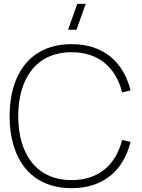

<svg xmlns="http://www.w3.org/2000/svg" viewBox="-20 -965 740 1000"><path d="M378.5 -810 426.5 -945H382.5L334.5 -810ZM353 15C521 15 624 -80 660 -226L616 -236C584 -109 496 -27 353 -27C168 -27 75 -165 75 -360C75 -555 168 -693 353 -693C496 -693 584 -611 616 -484L660 -494C624 -640 521 -735 353 -735C138 -735 30 -580 30 -360C30 -140 138 15 353 15Z"/></svg>

Font: Vela Sans ExtLt
Style: Regular
Weight: 200
Designer: Principal design: Mikhail Sharanda - project Manrope.
Design modification: Ravid Balaliev
Foundry: Mikhail Sharanda
Version: Version 1.001